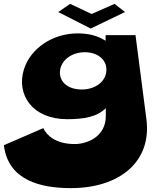

<svg xmlns="http://www.w3.org/2000/svg" viewBox="-50 -597 813 989"><path d="M-30 151C-8 333 160 372 315 372C568 372 733 234 704 16L648 -416H494V-388H492C455 -412 408 -425 350 -425C221 -425 107 -348 73 -239C33 -108 118 17 296 17C379 17 450 6 495 -40V1C495 108 398 145 335 145C237 145 190 100 173 63ZM260 -239C270 -293 325 -328 387 -328C449 -328 498 -293 498 -239C499 -181 445 -136 371 -136C294 -136 250 -181 260 -239ZM594 -535 540 -577 422 -525 311 -577 250 -535 417 -450Z"/></svg>

Font: Hussar Milosc
Style: Bold
Weight: 700
Foundry: Cannot Into Space Fonts
Version: Version 1.02